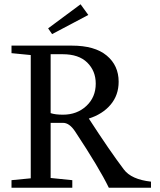

<svg xmlns="http://www.w3.org/2000/svg" viewBox="-20 -876 749 896"><path d="M223.1 -716.8 204.6 -743.7 356 -856 392.1 -806.2ZM33.7 0V-35.2L123.5 -43.9V-619.1L33.7 -627.9V-663.1H315.4Q422.4 -663.1 478 -616.7Q533.7 -570.3 533.7 -494.6Q533.7 -432.1 496.3 -387.7Q459 -343.3 394.5 -322.8Q493.7 -169.9 558.1 -85Q592.8 -38.6 684.6 -28.3V0H487.8Q443.4 -91.8 330.1 -263.2Q303.7 -302.7 274.4 -302.7H216.3V-45.4L317.4 -35.2V0ZM216.3 -623V-348.1Q237.3 -340.8 273.9 -340.8Q339.4 -340.8 383.1 -381.6Q426.8 -422.4 426.8 -485.8Q426.8 -544.9 387.2 -584Q347.7 -623 272.5 -623Z"/></svg>

Font: Elstob 8pt
Style: Regular
Weight: 400
Designer: Peter S. Baker
Version: Version 1.015